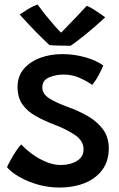

<svg xmlns="http://www.w3.org/2000/svg" viewBox="-20 -804 536 864"><path d="M248.5 40Q198 40 151.2 26.8Q104.5 13.5 67.8 -7.5Q31 -28.5 11.5 -51.5Q15.5 -61.5 27 -82.5Q38.5 -103.5 52 -124Q65.5 -144.5 75.5 -154Q97.5 -130.5 127 -109.2Q156.5 -88 189.2 -74.8Q222 -61.5 253.5 -61.5Q296.5 -61.5 326.2 -79.8Q356 -98 356 -132Q356 -171 316 -197.5Q276 -224 222.5 -244Q178 -261 140.8 -281.8Q103.5 -302.5 81.2 -333.8Q59 -365 59 -413Q59 -461 87.2 -494Q115.5 -527 161.2 -543.8Q207 -560.5 259.5 -560.5Q315.5 -560.5 365.5 -545.8Q415.5 -531 444.5 -509.5Q440 -496 425.8 -469Q411.5 -442 395 -422Q372.5 -438 339 -453.2Q305.5 -468.5 267 -468.5Q231.5 -468.5 201 -455.8Q170.5 -443 170.5 -410.5Q170.5 -381 202 -361.2Q233.5 -341.5 283 -323.5Q332.5 -306 375 -281.5Q417.5 -257 443.5 -221.8Q469.5 -186.5 469.5 -137Q469.5 -78 439.5 -38.5Q409.5 1 359.5 20.5Q309.5 40 248.5 40ZM370.5 -778Q384 -772.5 401.8 -761.5Q419.5 -750.5 434.2 -740Q449 -729.5 453.5 -726Q404 -680 359.5 -644.5Q315 -609 297.5 -598Q277 -598 248 -598.8Q219 -599.5 202.5 -601Q170 -631.5 137.2 -665Q104.5 -698.5 68.5 -739Q82 -748 105.5 -762.5Q129 -777 149.5 -783.5Q166.5 -759.5 187.5 -733.5Q208.5 -707.5 226.8 -686.8Q245 -666 255 -657Q265.5 -668 285.5 -688.5Q305.5 -709 328.2 -732.8Q351 -756.5 370.5 -778Z"/></svg>

Font: Grandstander Medium
Style: Regular
Weight: 500
Designer: Tyler Finck
Foundry: Etcetera Type Co
Version: Version 1.200; ttfautohint (v1.8.3)